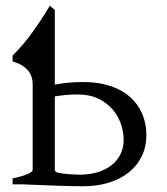

<svg xmlns="http://www.w3.org/2000/svg" viewBox="-20 -650 590 677"><path d="M253.9 -316.9Q230.5 -316.9 210.7 -314.9Q190.9 -313 173.3 -310.1V-50.8Q173.3 -46.9 177.7 -43.5Q186 -40.5 196.8 -38.8Q207.5 -37.1 218.8 -36.1Q230 -35.2 241.2 -34.7Q252.4 -34.2 262.2 -34.2Q297.4 -34.2 325.7 -43.2Q354 -52.2 374.3 -68.4Q394.5 -84.5 405.3 -107.2Q416 -129.9 416 -157.2Q416 -184.1 406.5 -212.4Q397 -240.7 377.2 -263.9Q357.4 -287.1 326.9 -302Q296.4 -316.9 253.9 -316.9ZM496.1 -173.8Q496.1 -132.3 479.7 -98.9Q463.4 -65.4 433.8 -42Q404.3 -18.6 363.3 -5.9Q322.3 6.8 272.9 6.8Q258.8 6.8 237.3 6.3Q215.8 5.9 192.4 5.1Q168.9 4.4 145.3 3.4Q121.6 2.4 102.5 1.7Q83.5 1 60.1 0H24.4V-21Q57.6 -27.8 76.4 -35.9Q95.2 -43.9 95.2 -50.8V-354.5Q95.2 -365.7 91.8 -377.4Q88.4 -389.2 80.1 -399.7Q71.8 -410.2 58.3 -418.9Q44.9 -427.7 24.4 -433.1V-454.1Q63.5 -492.7 95.9 -538.3Q128.4 -584 155.8 -629.9L173.3 -615.2V-351.6Q195.3 -356 220.7 -358.4Q246.1 -360.8 272.9 -360.8Q326.2 -360.8 367.9 -347.2Q409.7 -333.5 438 -308.6Q466.3 -283.7 481.2 -249.3Q496.1 -214.8 496.1 -173.8Z"/></svg>

Font: Akkhara
Style: Regular
Weight: 400
Designer: J. Victor Gaultney
Version: Version 1.00 June 13, 2006, initial release